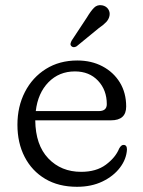

<svg xmlns="http://www.w3.org/2000/svg" viewBox="-20 -707 551 738"><path d="M465 -297.5Q465 -244.5 406.5 -244.5H115.5Q116.5 -149.5 165.8 -98Q215 -46.5 292 -46.5Q350 -46.5 387 -74Q424 -101.5 438 -136Q446 -150.5 455 -150Q468 -150 468 -132.5Q466 -95.5 441.2 -62.8Q416.5 -30 374 -9.5Q331.5 11 276 11Q205 11 153.8 -19.5Q102.5 -50 74.8 -103.8Q47 -157.5 47 -227.5Q47 -297.5 75.8 -353.5Q104.5 -409.5 156.5 -442Q208.5 -474.5 277 -474.5Q331.5 -474.5 374 -452Q416.5 -429.5 440.8 -389.8Q465 -350 465 -297.5ZM268 -432.5Q207 -432.5 166.2 -390.8Q125.5 -349 117.5 -280H359.5Q390.5 -280 390.5 -306.5Q390.5 -361 356.8 -396.8Q323 -432.5 268 -432.5ZM314.5 -640.5Q328.5 -664 341.2 -677Q354 -690 373 -686.5Q388 -683.5 395.8 -672Q403.5 -660.5 401 -647Q398.5 -633 388 -622Q377.5 -611 360.5 -599.5L274.5 -529Q262.5 -522 254.5 -529.5Q250 -534 251.2 -539.8Q252.5 -545.5 255.5 -551Z"/></svg>

Font: Fraunces 9pt SuperSoft Light
Style: Regular
Weight: 300
Version: Version 1.000;[b76b70a41]